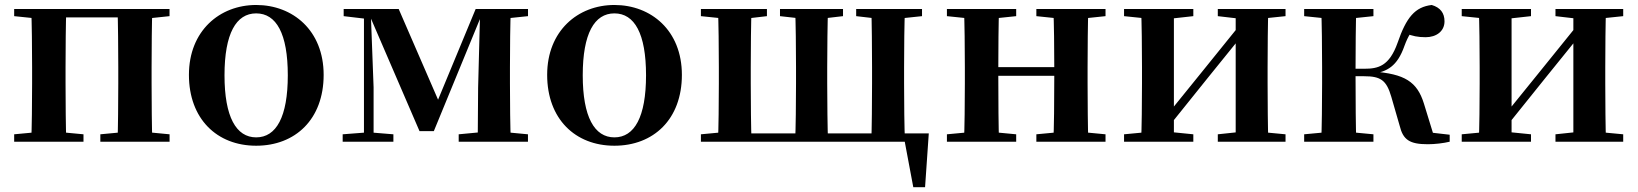

<svg xmlns="http://www.w3.org/2000/svg" viewBox="-20 -572 6610 775"><path d="M105.9 0H247.6C245.6 -50.2 244.6 -165.3 244.6 -234.8V-301.2C244.6 -370.2 245.6 -485.5 247.6 -535.7H105.9C108.6 -485.5 109.6 -370.2 109.6 -301.2V-234.8C109.6 -165.3 108.6 -50.2 105.9 0ZM454.4 0H594.9C592.9 -50.2 591.9 -165.3 591.9 -234.8V-301.2C591.9 -370.2 592.9 -485.5 594.9 -535.7H454.4C456.4 -485.5 457.4 -370.2 457.4 -301.2V-234.8C457.4 -165.3 456.4 -50.2 454.4 0ZM37.2 0H317V-29.9L208.6 -40.2H147L37.2 -29.9ZM385 0H664.5V-29.9L557.1 -40.2H494.5L385 -29.9ZM37.2 -506.8 147 -495.5H176.9V-535.7H37.2ZM525.4 -495.5H557.1L664.3 -506.8V-535.7H525.4ZM176.9 -501.8H525.4V-535.7H176.9Z M1014 16.2C1171.7 16.2 1286.4 -90.2 1286.4 -269.8C1286.4 -449.1 1162 -551.9 1014 -551.9C866.7 -551.9 742.6 -447.6 742.6 -269.8C742.6 -92.4 855.5 16.2 1014 16.2ZM1014 -17.5C933.3 -17.5 886.2 -100.3 886.2 -268.1C886.2 -436.6 933.3 -518 1014 -518C1095.2 -518 1141.7 -436.6 1141.7 -268.1C1141.7 -100.3 1095.2 -17.5 1014 -17.5Z M1673.3 -42.8H1731.2L1924.2 -512.1H1933.2V-535.7H1900L1737.9 -144.6H1759.1L1589.3 -535.7H1461.7V-510.6H1471.5ZM1908.3 0H2042.1C2039.4 -50.2 2038.4 -165.3 2038.4 -234.8V-301.2C2038.4 -370.2 2039.4 -485.5 2042.1 -535.7H1918.2L1909.9 -217.9ZM1363.2 0H1567.9V-29.9L1477.5 -37.3H1458.9L1363.2 -29.9ZM1831.5 0H2111.1V-29.9L2002.6 -40.2H1940.3L1831.5 -29.9ZM1367.2 -506.8 1462.5 -495.5H1473.8V-535.7H1367.2ZM1449.1 0H1488V-219.6L1476.1 -535.7H1449.1ZM1970.6 -495.5H2002.9L2111.3 -506.8V-535.7H1970.6Z M2460 16.2C2617.7 16.2 2732.4 -90.2 2732.4 -269.8C2732.4 -449.1 2608 -551.9 2460 -551.9C2312.7 -551.9 2188.6 -447.6 2188.6 -269.8C2188.6 -92.4 2301.5 16.2 2460 16.2ZM2460 -17.5C2379.3 -17.5 2332.2 -100.3 2332.2 -268.1C2332.2 -436.6 2379.3 -518 2460 -518C2541.2 -518 2587.7 -436.6 2587.7 -268.1C2587.7 -100.3 2541.2 -17.5 2460 -17.5Z M2877.9 0H3013.7C3011.4 -50.2 3010.4 -165.3 3010.4 -234.8V-301.2C3010.4 -370.2 3011.4 -485.5 3013.7 -535.7H2877.9C2880.6 -485.5 2881.6 -370.2 2881.6 -301.2V-234.8C2881.6 -165.3 2880.6 -50.2 2877.9 0ZM3189.4 0H3322.3C3320.3 -50.2 3319 -165.3 3319 -234.8V-301.2C3319 -370.2 3320.3 -485.5 3322.3 -535.7H3189.4C3192.1 -485.5 3193.1 -370.2 3193.1 -301.2V-234.8C3193.1 -165.3 3192.1 -50.2 3189.4 0ZM3497 0H3633C3630.3 -50.2 3629.3 -165.3 3629.3 -234.8V-301.2C3629.3 -370.2 3630.3 -485.5 3633 -535.7H3497C3499 -485.5 3500 -370.2 3500 -301.2V-234.8C3500 -165.3 3499 -50.2 3497 0ZM3666.4 183.5H3714L3729 -33.6H2948.9V0H3677.3L3625.9 -32.6ZM2809.2 -506.8 2919 -495.5H2979.1L3075.7 -506.8V-535.7H2809.2ZM3128.4 -506.8 3229.5 -495.5H3285.7L3382.8 -506.8V-535.7H3128.4ZM3435.9 -506.8 3533.8 -495.5H3594.7L3701.7 -506.8V-535.7H3435.9ZM2809.2 0H2948.9V-40.2H2919L2809.2 -29.9Z M3870.9 0H4012.6C4010.6 -50.2 4009.6 -165.3 4009.6 -270.6V-291.8C4009.6 -370.2 4010.6 -485.5 4012.6 -535.7H3870.9C3873.6 -485.5 3874.6 -370.2 3874.6 -301.2V-234.8C3874.6 -165.3 3873.6 -50.2 3870.9 0ZM4231.6 0H4373C4371 -50.2 4370 -165.3 4370 -234.8V-301.2C4370 -370.2 4371 -485.5 4373 -535.7H4231.6C4234.6 -485.5 4235.6 -370.2 4235.6 -291.8V-270.6C4235.6 -165.3 4234.6 -50.2 4231.6 0ZM3802.2 0H4081.8V-29.9L3973.6 -40.2H3912L3802.2 -29.9ZM3802.2 -506.8 3912 -495.5H3973.6L4081.8 -506.8V-535.7H3802.2ZM4163.2 0H4442.4V-29.9L4334.5 -40.2H4271.9L4163.2 -29.9ZM4163.2 -506.8 4271.9 -495.5H4334.5L4442.4 -506.8V-535.7H4163.2ZM3941.9 -265.9H4302.1V-301H3941.9Z M4517.2 0H4796.8V-29.9L4694.4 -40.2H4626L4517.2 -29.9ZM4895.6 0H5169V-29.9L5060.3 -40.2H4992.5L4895.6 -29.9ZM4585.9 0H4718.4V-535.7H4585.9C4588.6 -485.5 4589.6 -370.2 4589.6 -301.2V-234.8C4589.6 -165.3 4588.6 -50.2 4585.9 0ZM4689.7 -51.6 4855.2 -257.7 5019.5 -460.9H5043.7L4996 -485.4L4825.6 -274.4L4666.4 -77.8H4641.4ZM4967.8 0H5099.6C5097.6 -50.2 5096.6 -165.3 5096.6 -234.8V-301.2C5096.6 -370.2 5097.6 -485.5 5099.6 -535.7H4967.8ZM4517.2 -506.8 4627 -495.5H4694.7L4796.8 -506.8V-535.7H4517.2ZM4895.6 -506.8 4992.8 -495.5H5060.5L5169 -506.8V-535.7H4895.6Z M5244.2 0H5523.8V-29.9L5415.6 -40.2H5354L5244.2 -29.9ZM5244.2 -506.8 5354 -495.5H5415.6L5523.8 -506.8V-535.7H5244.2ZM5312.9 0H5454.6C5452.6 -50.2 5451.6 -165.3 5451.6 -269.3V-289.8C5451.6 -370.2 5452.6 -485.5 5454.6 -535.7H5312.9C5315.6 -485.5 5316.6 -370.2 5316.6 -301.2V-234.8C5316.6 -165.3 5315.6 -50.2 5312.9 0ZM5629.8 -64.1C5643.5 -7.8 5669.7 10.2 5743.2 10.2C5771.4 10.2 5806.2 6.2 5831.6 0V-28.2L5676.7 -46L5771.3 -11.8L5727.6 -153.9C5700.2 -242.5 5649.6 -273.9 5521.4 -283.3L5519.2 -273.1C5578.6 -283.3 5619.7 -303.1 5649 -386.8C5664.4 -428.6 5677.9 -447.4 5705.8 -479.7L5655 -436.9C5681.5 -426.6 5702.7 -421.8 5734.7 -421.8C5777.4 -421.8 5810.7 -445.6 5810.7 -485.9C5810.7 -519.3 5794.1 -541.5 5759.1 -551.9C5691.8 -543.9 5656.7 -502.4 5621.3 -399.3C5587.7 -304.6 5542.7 -294.5 5486.8 -294.5H5383.9V-264.3H5486.4C5553.5 -264.3 5576.5 -247.9 5595.9 -181.4Z M5880.2 0H6159.8V-29.9L6057.4 -40.2H5989L5880.2 -29.9ZM6258.6 0H6532V-29.9L6423.3 -40.2H6355.5L6258.6 -29.9ZM5948.9 0H6081.4V-535.7H5948.9C5951.6 -485.5 5952.6 -370.2 5952.6 -301.2V-234.8C5952.6 -165.3 5951.6 -50.2 5948.9 0ZM6052.7 -51.6 6218.2 -257.7 6382.5 -460.9H6406.7L6359 -485.4L6188.6 -274.4L6029.4 -77.8H6004.4ZM6330.8 0H6462.6C6460.6 -50.2 6459.6 -165.3 6459.6 -234.8V-301.2C6459.6 -370.2 6460.6 -485.5 6462.6 -535.7H6330.8ZM5880.2 -506.8 5990 -495.5H6057.7L6159.8 -506.8V-535.7H5880.2ZM6258.6 -506.8 6355.8 -495.5H6423.5L6532 -506.8V-535.7H6258.6Z"/></svg>

Font: Source Han Serif TW VF
Style: Regular
Weight: 250
Designer: Ryoko NISHIZUKA 西塚涼子 (kana & ideographs); Frank Grießhammer (Latin, Greek & Cyrillic); Wenlong ZHANG 张文龙 (bopomofo); San
Foundry: Adobe
Version: Version 2.002;hotconv 1.1.0;makeotfexe 2.6.0